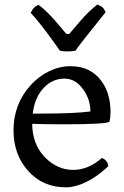

<svg xmlns="http://www.w3.org/2000/svg" viewBox="-20 -801 540 839"><path d="M425.3 -110.8Q450.7 -100.6 453.1 -74.7Q378.4 -3.9 302.7 13.7Q286.1 17.6 269 17.6Q166.5 17.6 102.5 -54.7Q39.1 -125.5 39.1 -231.4Q39.1 -346.7 114.7 -429.7Q149.4 -467.8 194.8 -489.7Q240.2 -511.7 286.9 -511.7Q333.5 -511.7 366 -495.4Q398.4 -479 419.9 -451.2Q462.9 -396.5 462.9 -311.5Q462.9 -287.6 458.5 -270Q453.1 -257.8 257.8 -257.8Q192.9 -257.8 120.6 -259.8Q121.6 -166.5 180.7 -109.4Q233.4 -58.6 299.8 -58.6Q366.2 -58.6 425.3 -110.8ZM161.1 -304.7Q307.6 -304.7 375 -314Q375 -366.2 343.8 -410.2Q309.6 -457.5 262.2 -457.5Q210.4 -457.5 172.9 -418.9Q132.3 -378.4 123 -304.7ZM241.2 -579.6Q237.3 -586.4 228.5 -598.6Q177.7 -668.9 162.1 -688Q162.1 -688 134.8 -721.7Q123 -735.8 113.8 -745.1Q123 -762.2 130.4 -768.8Q137.7 -775.4 147.9 -779.8Q185.5 -754.4 243.2 -684.6Q243.2 -684.6 269.5 -652.8H282.7Q342.3 -724.1 366.2 -747.1Q390.1 -770 405.8 -781.2Q427.7 -771.5 433.1 -763.2Q438.5 -754.9 441.4 -747.6Q319.3 -596.2 310.1 -579.6Q293 -576.2 274.2 -576.2Q255.4 -576.2 241.2 -579.6Z"/></svg>

Font: Trykker
Style: Regular
Weight: 400
Designer: Magnus Gaarde
Foundry: Magnus Gaarde
Version: Version 1.001